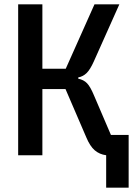

<svg xmlns="http://www.w3.org/2000/svg" viewBox="-20 -718 640 888"><path d="M471 0Q440 -4 418 -23Q396 -42 379 -83L283 -306H176V0H64V-698H176V-400H284L417 -698H532L414 -434Q397 -396 380.5 -380Q364 -364 342 -360V-354Q367 -349 382.5 -333Q398 -317 415 -276L493 -94H575V150H471Z"/></svg>

Font: IBM Plex Mono Medium
Style: Regular
Weight: 500
Monospace: yes
Designer: Mike Abbink, Paul van der Laan, Pieter van Rosmalen
Foundry: Bold Monday
Version: Version 2.3